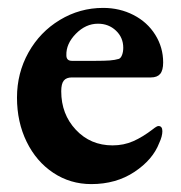

<svg xmlns="http://www.w3.org/2000/svg" viewBox="-20 -452 457 486"><path d="M23 0ZM23 -205Q23 -267 52 -319Q81 -371 131.5 -401.5Q182 -432 241 -432Q283 -432 318 -414Q353 -396 373 -364Q393 -332 393 -294Q393 -274 385.5 -265Q378 -256 362 -256H162Q148 -256 141.5 -248Q135 -240 135 -221Q135 -163 172 -123.5Q209 -84 265 -84Q293 -84 317 -94.5Q341 -105 367 -125Q377 -133 381 -133Q391 -133 391 -120Q391 -107 383 -90Q367 -48 320.5 -17Q274 14 211 14Q158 14 115 -14.5Q72 -43 47.5 -93Q23 -143 23 -205ZM222 -298Q245 -298 258 -299Q271 -300 281 -303Q286 -305 289 -313Q292 -321 292 -331Q292 -357 273.5 -374.5Q255 -392 228 -392Q197 -392 172 -366.5Q147 -341 148 -312Q148 -298 162 -298Z"/></svg>

Font: EB Garamond
Style: Bold
Weight: 700
Designer: Georg Duffner and Octavio Pardo
Foundry: Georg Duffner
Version: Version 1.000; ttfautohint (v1.6)